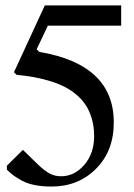

<svg xmlns="http://www.w3.org/2000/svg" viewBox="-20 -681 498 711"><path d="M206.1 -28.3Q255.9 -28.3 292.2 -70.6Q328.6 -112.8 328.6 -176.8Q328.6 -212.4 319.8 -242.2Q311 -272 296.1 -293.9Q281.2 -315.9 259.3 -333.5Q237.3 -351.1 213.1 -362.5Q189 -374 159.2 -382.6Q129.4 -391.1 101.6 -396Q73.7 -400.9 41.5 -403.8L31.7 -413.6L146 -661.1H428.7V-585.9H157.2L115.7 -498.5L125.5 -488.8Q401.4 -442.4 401.4 -227.5Q401.4 -122.1 335.7 -56.2Q270 9.8 170.9 9.8Q136.7 9.8 109.1 4.4Q81.5 -1 61.8 -11.7Q42 -22.5 30.5 -31Q19 -39.6 5.4 -52.7V-67.4L64.9 -126L120.1 -72.3Q144 -49.3 163.1 -38.8Q182.1 -28.3 206.1 -28.3Z"/></svg>

Font: Happy Times at the IKOB
Style: Regular
Weight: 400
Designer: Lucas Le Bihan
Foundry: Lucas Le Bihan
Version: Version 1.000;PS 1.0;hotconv 1.0.88;makeotf.lib2.5.647800